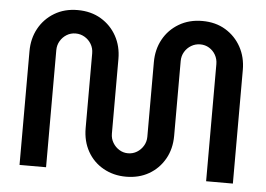

<svg xmlns="http://www.w3.org/2000/svg" viewBox="-51 -780 1189 858"><g transform="rotate(5 543.5 -350.5)"><path d="M543 11Q487 11 441.5 -14.5Q396 -40 370.5 -85.5Q345 -131 345 -190V-525Q345 -548 334 -566.5Q323 -585 304.5 -596Q286 -607 264 -607Q242 -607 224 -596Q206 -585 195 -566.5Q184 -548 184 -525V0H65V-510Q65 -567 90 -612.5Q115 -658 160 -685Q205 -712 264 -712Q324 -712 369 -685Q414 -658 439 -612.5Q464 -567 464 -510V-175Q464 -153 475 -134.5Q486 -116 504 -105Q522 -94 543 -94Q565 -94 583 -105Q601 -116 612 -134.5Q623 -153 623 -175V-510Q623 -567 648 -612.5Q673 -658 718.5 -685Q764 -712 823 -712Q883 -712 927.5 -685Q972 -658 997 -612.5Q1022 -567 1022 -510V0H902V-525Q902 -548 891.5 -566.5Q881 -585 863 -596Q845 -607 823 -607Q801 -607 782.5 -596Q764 -585 753 -566.5Q742 -548 742 -525V-190Q742 -131 716 -85.5Q690 -40 645.5 -14.5Q601 11 543 11Z"/></g></svg>

Font: MuseoModerno SemiBold Medium
Style: Regular
Weight: 500
Version: Version 1.001